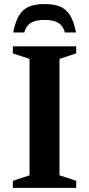

<svg xmlns="http://www.w3.org/2000/svg" viewBox="-20 -906 430 926"><path d="M347.5 -34V0H42V-34L122.5 -60.5V-622L42 -648.5V-682.5H347.5V-648.5L267 -622V-60.5ZM195 -810Q153.5 -810 129.8 -796.2Q106 -782.5 97 -749.5H43.5Q54 -802 72.2 -832Q90.5 -862 120.5 -874.2Q150.5 -886.5 195 -886.5Q240 -886.5 269.8 -874.2Q299.5 -862 318 -832Q336.5 -802 346.5 -749.5H293Q284 -782.5 260.5 -796.2Q237 -810 195 -810Z"/></svg>

Font: Newsreader SemiBold
Style: Regular
Weight: 600
Designer: Hugues Gentile
Foundry: Production Type
Version: Version 1.003